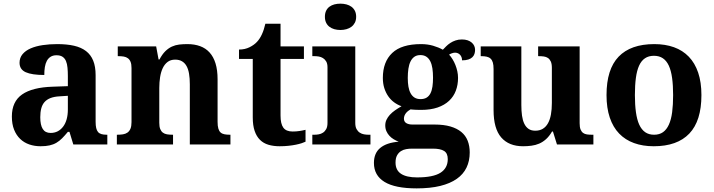

<svg xmlns="http://www.w3.org/2000/svg" viewBox="-20 -790 3903 1050"><path d="M200.2 -148.9Q200.2 -106 213.9 -84.5Q227.5 -63 256.8 -63Q278.3 -63 295.7 -72Q313 -81.1 325.4 -97.7Q337.9 -114.3 344.5 -137.9Q351.1 -161.6 351.1 -190.9V-266.1L306.2 -263.2Q276.4 -261.7 255.9 -253.7Q235.4 -245.6 223.1 -231.4Q210.9 -217.3 205.6 -196.8Q200.2 -176.3 200.2 -148.9ZM289.1 -487.8Q270 -487.8 257.1 -479.7Q244.1 -471.7 236.3 -457.3Q228.5 -442.9 225.3 -423.1Q222.2 -403.3 222.2 -379.9Q154.8 -379.9 120.8 -395Q86.9 -410.2 86.9 -446.8Q86.9 -474.1 103.3 -493.7Q119.6 -513.2 147.7 -525.4Q175.8 -537.6 213.1 -543.2Q250.5 -548.8 293 -548.8Q345.7 -548.8 385 -539.8Q424.3 -530.8 450.4 -510.7Q476.6 -490.7 489.7 -458.3Q502.9 -425.8 502.9 -378.9V-124Q502.9 -103.5 506.1 -89.8Q509.3 -76.2 516.1 -68.1Q522.9 -60.1 534.7 -56.6Q546.4 -53.2 563 -53.2H566.9V0H380.9L359.9 -68.8H351.1Q334.5 -48.8 319.8 -33.9Q305.2 -19 288.6 -9.3Q272 0.5 251.2 5.1Q230.5 9.8 202.1 9.8Q168.9 9.8 140.4 0Q111.8 -9.8 90.6 -30Q69.3 -50.3 57.1 -80.8Q44.9 -111.3 44.9 -152.8Q44.9 -234.4 100.8 -273.4Q156.7 -312.5 269 -315.9L351.1 -318.8V-374Q351.1 -398.9 349.1 -419.9Q347.2 -440.9 340.8 -456.1Q334.5 -471.2 322 -479.5Q309.6 -487.8 289.1 -487.8Z M1018.1 0V-329.1Q1018.1 -361.3 1013.9 -386.5Q1009.8 -411.6 1000.2 -428.7Q990.7 -445.8 975.3 -454.8Q960 -463.9 938 -463.9Q913.1 -463.9 896.5 -451.2Q879.9 -438.5 869.9 -417.2Q859.9 -396 855.5 -367.9Q851.1 -339.8 851.1 -309.1V-118.2Q851.1 -97.2 856.2 -84.5Q861.3 -71.8 870.6 -64.7Q879.9 -57.6 893.3 -55.4Q906.7 -53.2 923.3 -53.2H926.3V0H619.1V-53.2H621.1Q638.2 -53.2 652.3 -55.4Q666.5 -57.6 677 -64.9Q687.5 -72.3 693.4 -85.9Q699.2 -99.6 699.2 -122.1V-418Q699.2 -439 694.1 -451.7Q689 -464.4 679.4 -471.4Q669.9 -478.5 656.7 -480.7Q643.6 -482.9 627 -482.9H624V-536.1H834L847.2 -464.8H852.1Q867.2 -493.2 884 -509.8Q900.9 -526.4 919.9 -535.2Q939 -543.9 960.2 -546.4Q981.4 -548.8 1004.9 -548.8Q1043.5 -548.8 1074.2 -537.6Q1105 -526.4 1126.2 -502.9Q1147.5 -479.5 1158.7 -443.1Q1169.9 -406.7 1169.9 -356V-124Q1169.9 -100.6 1174.1 -86.7Q1178.2 -72.8 1186.5 -65.4Q1194.8 -58.1 1207.5 -55.7Q1220.2 -53.2 1237.3 -53.2H1240.2V0Z M1580.1 -70.8Q1599.6 -70.8 1617.4 -73.5Q1635.3 -76.2 1650.9 -80.1V-15.1Q1643.1 -11.2 1629.6 -6.8Q1616.2 -2.4 1598.4 1.2Q1580.6 4.9 1558.1 7.3Q1535.6 9.8 1509.3 9.8Q1475.6 9.8 1448.2 1.7Q1420.9 -6.3 1401.9 -25.1Q1382.8 -43.9 1372.6 -74Q1362.3 -104 1362.3 -147.9V-467.8H1287.1V-519Q1319.3 -519 1344.7 -531.7Q1370.1 -544.4 1385.3 -561Q1416 -593.3 1431.2 -660.2H1514.2V-536.1H1642.1V-467.8H1514.2V-158.2Q1514.2 -112.8 1529.5 -91.8Q1544.9 -70.8 1580.1 -70.8Z M1756.8 -698.2Q1756.8 -717.3 1763.4 -731Q1770 -744.6 1781.5 -753.2Q1793 -761.7 1808.3 -765.9Q1823.7 -770 1841.8 -770Q1858.9 -770 1874.5 -765.9Q1890.1 -761.7 1901.9 -753.2Q1913.6 -744.6 1920.7 -731Q1927.7 -717.3 1927.7 -698.2Q1927.7 -679.7 1920.7 -666Q1913.6 -652.3 1901.9 -643.6Q1890.1 -634.8 1874.5 -630.4Q1858.9 -626 1841.8 -626Q1823.7 -626 1808.3 -630.4Q1793 -634.8 1781.5 -643.6Q1770 -652.3 1763.4 -666Q1756.8 -679.7 1756.8 -698.2ZM1699.7 -53.2Q1710.9 -53.2 1723.4 -55.4Q1735.8 -57.6 1746.3 -64.5Q1756.8 -71.3 1763.9 -84Q1771 -96.7 1771 -118.2V-421.9Q1771 -441.9 1763.9 -453.9Q1756.8 -465.8 1746.1 -472.4Q1735.4 -479 1722.9 -481Q1710.4 -482.9 1699.7 -482.9H1688V-536.1H1922.9V-118.2Q1922.9 -96.7 1929.9 -84Q1937 -71.3 1947.5 -64.5Q1958 -57.6 1970.7 -55.4Q1983.4 -53.2 1994.1 -53.2H2005.9V0H1688V-53.2Z M2578.1 -517.1Q2578.1 -505.9 2574.7 -495.4Q2571.3 -484.9 2563.2 -477.1Q2555.2 -469.2 2541.3 -464.6Q2527.3 -460 2506.8 -460Q2506.8 -470.2 2503.7 -478Q2500.5 -485.8 2495.1 -491.2Q2489.7 -496.6 2482.9 -499.3Q2476.1 -502 2468.8 -502Q2460.4 -502 2450.9 -498.5Q2441.4 -495.1 2436 -491.2Q2446.3 -480 2455.1 -465.6Q2463.9 -451.2 2470.5 -434.6Q2477.1 -418 2481 -400.1Q2484.9 -382.3 2484.9 -363.8Q2484.9 -326.2 2472.9 -294.2Q2460.9 -262.2 2436 -238.8Q2411.1 -215.3 2373 -202.1Q2335 -189 2282.7 -189Q2277.3 -189 2269 -189.2Q2260.7 -189.5 2252.4 -189.7Q2244.1 -189.9 2236.6 -190.7Q2229 -191.4 2225.1 -191.9Q2218.8 -188.5 2212.2 -183.3Q2205.6 -178.2 2200.4 -171.9Q2195.3 -165.5 2192.1 -157.7Q2189 -149.9 2189 -141.1Q2189 -124.5 2201.9 -116.7Q2214.8 -108.9 2235.8 -108.9H2356.9Q2406.7 -108.9 2442.9 -98.4Q2479 -87.9 2502.7 -68.4Q2526.4 -48.8 2537.6 -20.3Q2548.8 8.3 2548.8 43.9Q2548.8 90.3 2531.2 126.7Q2513.7 163.1 2477.8 188.2Q2441.9 213.4 2387.5 226.8Q2333 240.2 2258.8 240.2Q2140.6 240.2 2082.8 204.8Q2024.9 169.4 2024.9 101.1Q2024.9 47.4 2059.6 18.8Q2094.2 -9.8 2160.2 -15.1Q2146.5 -20.5 2133.3 -28.3Q2120.1 -36.1 2109.9 -47.1Q2099.6 -58.1 2093.3 -72.3Q2086.9 -86.4 2086.9 -104Q2086.9 -120.6 2093.5 -134.8Q2100.1 -148.9 2111.8 -161.9Q2123.5 -174.8 2139.9 -186.3Q2156.2 -197.8 2175.8 -209Q2153.8 -216.8 2135 -230.7Q2116.2 -244.6 2102.8 -264.2Q2089.4 -283.7 2081.5 -308.6Q2073.7 -333.5 2073.7 -363.8Q2073.7 -451.7 2124.8 -500.2Q2175.8 -548.8 2282.7 -548.8Q2318.4 -548.8 2348.9 -539.8Q2379.4 -530.8 2401.9 -518.1Q2410.2 -526.9 2420.2 -536.9Q2430.2 -546.9 2442.9 -555.2Q2455.6 -563.5 2471.2 -568.8Q2486.8 -574.2 2505.9 -574.2Q2523.9 -574.2 2537.4 -569.6Q2550.8 -564.9 2559.8 -557.1Q2568.8 -549.3 2573.5 -539.1Q2578.1 -528.8 2578.1 -517.1ZM2143.1 99.1Q2143.1 140.6 2173.1 160.4Q2203.1 180.2 2260.7 180.2Q2348.6 180.2 2388.7 154.8Q2428.7 129.4 2428.7 80.1Q2428.7 48.3 2408.7 35.6Q2388.7 22.9 2348.1 22.9H2231.9Q2216.8 22.9 2201.2 25.6Q2185.5 28.3 2172.6 36.6Q2159.7 44.9 2151.4 59.8Q2143.1 74.7 2143.1 99.1ZM2210 -363.8Q2210 -337.4 2213.6 -316.2Q2217.3 -294.9 2225.6 -279.8Q2233.9 -264.6 2247.1 -256.3Q2260.3 -248 2279.8 -248Q2299.8 -248 2313 -256.1Q2326.2 -264.2 2334 -279.5Q2341.8 -294.9 2345 -316.7Q2348.1 -338.4 2348.1 -365.2Q2348.1 -393.1 2344.7 -415.8Q2341.3 -438.5 2333.3 -454.6Q2325.2 -470.7 2312 -479.7Q2298.8 -488.8 2278.8 -488.8Q2259.3 -488.8 2246.1 -479.5Q2232.9 -470.2 2224.9 -453.6Q2216.8 -437 2213.4 -414.1Q2210 -391.1 2210 -363.8Z M3025.9 0 3003.9 -70.8H2999Q2983.9 -44.9 2966.3 -29.1Q2948.7 -13.2 2928.7 -4.6Q2908.7 3.9 2886.5 6.8Q2864.3 9.8 2840.8 9.8Q2762.7 9.8 2720.9 -38.6Q2679.2 -86.9 2679.2 -188V-412.1Q2679.2 -434.1 2675.3 -447.8Q2671.4 -461.4 2663.1 -469.2Q2654.8 -477.1 2641.8 -480Q2628.9 -482.9 2610.8 -482.9H2608.9V-536.1H2831.1V-215.8Q2831.1 -183.6 2834.7 -157.7Q2838.4 -131.8 2847.2 -113.5Q2856 -95.2 2870.6 -85.2Q2885.3 -75.2 2907.2 -75.2Q2931.2 -75.2 2948.5 -85.7Q2965.8 -96.2 2976.8 -116Q2987.8 -135.7 2992.9 -163.8Q2998 -191.9 2998 -227.1V-418.9Q2998 -440.9 2992.2 -453.6Q2986.3 -466.3 2976.6 -472.9Q2966.8 -479.5 2953.6 -481.2Q2940.4 -482.9 2925.8 -482.9H2922.9V-536.1H3149.9V-116.2Q3149.9 -94.2 3155 -81.8Q3160.2 -69.3 3168.9 -63Q3177.7 -56.6 3189.9 -54.9Q3202.1 -53.2 3216.8 -53.2H3225.1V0Z M3815.9 -270Q3815.9 -128.9 3749.8 -59.6Q3683.6 9.8 3555.2 9.8Q3495.1 9.8 3447.3 -7.6Q3399.4 -24.9 3366 -59.6Q3332.5 -94.2 3314.7 -147Q3296.9 -199.7 3296.9 -270Q3296.9 -411.1 3363 -480Q3429.2 -548.8 3558.1 -548.8Q3618.2 -548.8 3665.8 -531.7Q3713.4 -514.6 3746.8 -480Q3780.3 -445.3 3798.1 -392.8Q3815.9 -340.3 3815.9 -270ZM3452.1 -270Q3452.1 -216.8 3457.8 -176.3Q3463.4 -135.7 3475.8 -108.4Q3488.3 -81.1 3508.3 -67.1Q3528.3 -53.2 3557.1 -53.2Q3585.9 -53.2 3605.7 -67.1Q3625.5 -81.1 3637.9 -108.4Q3650.4 -135.7 3655.8 -176.3Q3661.1 -216.8 3661.1 -270Q3661.1 -323.7 3655.5 -364Q3649.9 -404.3 3637.5 -431.2Q3625 -458 3605 -471.4Q3585 -484.9 3556.2 -484.9Q3527.3 -484.9 3507.3 -471.4Q3487.3 -458 3475.1 -431.2Q3462.9 -404.3 3457.5 -364Q3452.1 -323.7 3452.1 -270Z"/></svg>

Font: Droids
Style: b
Weight: 700
Foundry: Ascender Corporation
Version: Version 1.00 build 113